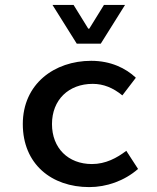

<svg xmlns="http://www.w3.org/2000/svg" viewBox="-20 -751 639 783"><path d="M73 -245C73 -82 190 12 344 12C414 12 487 -13 543 -62L495 -136C457 -107 411 -82 355 -82C258 -82 192 -147 192 -245C192 -344 260 -409 358 -409C402 -409 441 -393 479 -362L534 -434C493 -473 431 -503 352 -503C202 -503 73 -409 73 -245ZM293 -573H391L490 -731H404L344 -634H340L280 -731H194Z"/></svg>

Font: Source Code Pro Semibold
Style: Regular
Weight: 600
Monospace: yes
Designer: Paul D. Hunt
Foundry: Adobe Systems Incorporated
Version: Version 1.017;PS 1.000;hotconv 1.0.70;makeotf.lib2.5.5900